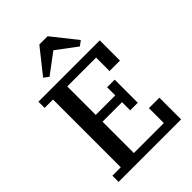

<svg xmlns="http://www.w3.org/2000/svg" viewBox="-267 -1063 1182 1182"><g transform="rotate(-45 324.5 -471.5)"><path d="M49 -54H122V-644H49V-698H583V-522H492V-639H241V-391H411V-462H477V-261H411V-332H241V-59H502V-189H593V0H49ZM174 -782 302 -943H374L502 -782L470 -758L338 -857L206 -758Z"/></g></svg>

Font: IBM Plex Serif Medm
Style: Regular
Weight: 500
Designer: Mike Abbink, Paul van der Laan, Pieter van Rosmalen
Foundry: Bold Monday
Version: Version 3.001